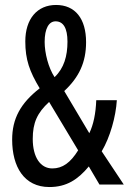

<svg xmlns="http://www.w3.org/2000/svg" viewBox="-20 -744 519 774"><path d="M206 -724C130 -724 82 -668 82 -577C82 -504 99 -456 140 -388C63 -328 29 -266 29 -181C29 -72 77 10 179 10C248 10 294 -20 338 -73L381 0H479L390 -134C424 -191 447 -274 451 -340H368C366 -287 357 -242 340 -207L239 -377C299 -433 327 -493 327 -574C327 -669 283 -724 206 -724ZM204 -658C235 -658 252 -631 252 -576C252 -518 238 -469 200 -433C175 -471 160 -530 160 -575C160 -629 177 -658 204 -658ZM178 -333 295 -138C264 -88 232 -65 191 -65C143 -65 112 -110 112 -184C112 -249 130 -289 178 -333Z"/></svg>

Font: Noto Sans Sinhala UI ExtraCondensed
Style: Regular
Weight: 400
Width: 2
Designer: Jelle Bosma - Monotype Design Team
Foundry: Monotype Imaging Inc.
Version: Version 2.006